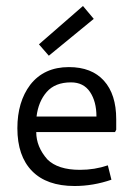

<svg xmlns="http://www.w3.org/2000/svg" viewBox="-20 -613 444 641"><path d="M38 0ZM368 -215V-180L364 -172H101Q101 -123 138 -81Q173 -46 247 -46Q296 -46 340 -61L352 -13Q291 8 229 8Q136 8 87 -42Q38 -92 38 -185Q38 -273 81 -330Q127 -389 210 -389Q286 -389 327 -343.5Q368 -298 368 -215ZM217 -338Q164 -338 136 -306Q108 -274 102 -224H302Q302 -274 280.5 -306Q259 -338 217 -338ZM293 -550 143 -427 110 -465 257 -593Z"/></svg>

Font: Cambay Devanagari
Style: Regular
Weight: 400
Designer: Pooja Saxena
Foundry: Pooja Saxena
Version: Version 1.180;PS 001.180;hotconv 1.0.70;makeotf.lib2.5.58329